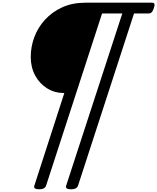

<svg xmlns="http://www.w3.org/2000/svg" viewBox="-20 -1014 1166 1424"><path d="M270 390Q225 390 235 362L457 -324H455Q386 -324 330 -358.5Q274 -393 241 -453.5Q208 -514 208 -592Q208 -667 234.5 -738.5Q261 -810 313.5 -867.5Q366 -925 441 -959.5Q516 -994 614 -994H1106Q1121 -994 1125 -985.5Q1129 -977 1121 -954Q1114 -932 1105 -923Q1096 -914 1081 -914H974L559 362Q550 390 506 390Q462 390 471 362L887 -914H737L322 362Q313 390 270 390Z"/></svg>

Font: Playwrite CA
Style: Regular
Weight: 400
Designer: Veronika Burian, José Scaglione
Foundry: TypeTogether
Version: Version 1.002